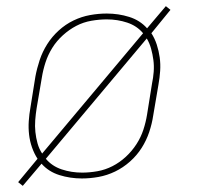

<svg xmlns="http://www.w3.org/2000/svg" viewBox="-20 -572 640 624"><path d="M54 32 39 20 102 -56Q91 -73 84 -93Q77 -113 74.5 -134.5Q72 -156 73.5 -178.5Q75 -201 79 -223L95 -323Q100 -350 109 -377Q118 -404 133.5 -428.5Q149 -453 171 -473Q193 -493 219 -505.5Q245 -518 272.5 -523Q300 -528 327 -528Q365 -528 400 -517Q435 -506 458 -480L519 -552L534 -540L472 -464Q483 -447 489.5 -427Q496 -407 499 -385.5Q502 -364 500.5 -341.5Q499 -319 495 -297L478 -197Q474 -170 465 -143Q456 -116 440.5 -91.5Q425 -67 402.5 -47Q380 -27 354 -14.5Q328 -2 300.5 3Q273 8 246 8Q208 8 173 -3Q138 -14 115 -40ZM117 -73 445 -464Q425 -488 393.5 -498.5Q362 -509 327 -509Q303 -509 277 -504.5Q251 -500 228 -488Q205 -476 184.5 -457.5Q164 -439 150 -416.5Q136 -394 128 -369.5Q120 -345 116 -320L99 -220Q96 -201 94.5 -181.5Q93 -162 95 -143Q97 -124 102 -106Q107 -88 117 -73ZM247 -11Q271 -11 296.5 -15.5Q322 -20 345.5 -32Q369 -44 389 -62.5Q409 -81 423.5 -103.5Q438 -126 446 -150.5Q454 -175 458 -200L474 -300Q478 -319 479.5 -338.5Q481 -358 478.5 -377Q476 -396 471 -414Q466 -432 457 -447L129 -56Q149 -32 180.5 -21.5Q212 -11 247 -11Z"/></svg>

Font: Iosevka HT Thin Extended
Style: Italic
Weight: 100
Width: 7
Italic angle: -9°
Monospace: yes
Designer: Belleve Invis
Foundry: Belleve Invis
Version: Version 32.3.0; ttfautohint (v1.8.4)